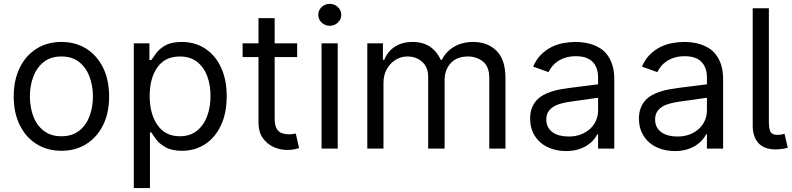

<svg xmlns="http://www.w3.org/2000/svg" viewBox="-20 -770 4102 995"><path d="M298.3 11.4Q224.4 11.4 168.9 -23.8Q113.3 -58.9 82.2 -122.2Q51.1 -185.4 51.1 -269.9Q51.1 -355.1 82.2 -418.7Q113.3 -482.2 168.9 -517.4Q224.4 -552.6 298.3 -552.6Q372.2 -552.6 427.7 -517.4Q483.3 -482.2 514.4 -418.7Q545.5 -355.1 545.5 -269.9Q545.5 -185.4 514.4 -122.2Q483.3 -58.9 427.7 -23.8Q372.2 11.4 298.3 11.4ZM298.3 -63.9Q354.4 -63.9 390.6 -92.7Q426.8 -121.4 444.2 -168.3Q461.6 -215.2 461.6 -269.9Q461.6 -324.6 444.2 -371.8Q426.8 -419 390.6 -448.2Q354.4 -477.3 298.3 -477.3Q242.2 -477.3 206 -448.2Q169.7 -419 152.3 -371.8Q134.9 -324.6 134.9 -269.9Q134.9 -215.2 152.3 -168.3Q169.7 -121.4 206 -92.7Q242.2 -63.9 298.3 -63.9Z M757.1 204.5H673.3V-545.5H754.3V-458.8H764.2Q773.4 -473 790 -495.2Q806.5 -517.4 837.5 -535Q868.6 -552.6 921.9 -552.6Q990.8 -552.6 1043.3 -518.1Q1095.9 -483.7 1125.4 -420.5Q1154.8 -357.2 1154.8 -271.3Q1154.8 -184.7 1125.4 -121.3Q1095.9 -57.9 1043.7 -23.3Q991.5 11.4 923.3 11.4Q870.7 11.4 839.1 -6.2Q807.5 -23.8 790.5 -46.3Q773.4 -68.9 764.2 -83.8H757.1ZM911.9 -63.9Q964.5 -63.9 999.8 -91.8Q1035.2 -119.7 1053.1 -167.1Q1071 -214.5 1071 -272.7Q1071 -330.3 1053.4 -376.6Q1035.9 -422.9 1000.5 -450.1Q965.2 -477.3 911.9 -477.3Q835.2 -477.3 795.5 -420.8Q755.7 -364.3 755.7 -272.7Q755.7 -180 796 -122Q836.3 -63.9 911.9 -63.9Z M1467.3 7.1Q1431.8 7.1 1397.9 -8.2Q1364 -23.4 1341.8 -54.7Q1319.6 -85.9 1319.6 -133.5V-474.4H1237.2V-545.5H1319.6V-676.1H1403.4V-545.5H1519.9V-474.4H1403.4V-156.2Q1403.4 -120.7 1413.9 -103.2Q1424.4 -85.6 1440.9 -79.7Q1457.4 -73.9 1475.9 -73.9Q1489.7 -73.9 1498.6 -75.5Q1507.5 -77.1 1512.8 -78.1L1529.8 -2.8Q1521.3 0.4 1506 3.7Q1490.8 7.1 1467.3 7.1Z M1688.9 -636.4Q1664.4 -636.4 1646.8 -653.1Q1629.3 -669.7 1629.3 -693.2Q1629.3 -716.6 1646.8 -733.3Q1664.4 -750 1688.9 -750Q1713.4 -750 1731 -733.3Q1748.6 -716.6 1748.6 -693.2Q1748.6 -669.7 1731 -653.1Q1713.4 -636.4 1688.9 -636.4ZM1730.1 0H1646.3V-545.5H1730.1Z M2599.4 0H2515.6V-365.1Q2515.6 -425.4 2482.6 -451.3Q2449.6 -477.3 2404.8 -477.3Q2347.3 -477.3 2315.7 -442.6Q2284.1 -408 2284.1 -355.1V0H2198.9V-373.6Q2198.9 -420.1 2168.7 -448.7Q2138.5 -477.3 2090.9 -477.3Q2058.2 -477.3 2030 -459.9Q2001.8 -442.5 1984.6 -411.8Q1967.3 -381 1967.3 -340.9V0H1883.5V-545.5H1964.5V-460.2H1971.6Q1988.6 -503.9 2026.6 -528.2Q2064.6 -552.6 2117.9 -552.6Q2171.9 -552.6 2207.9 -528.2Q2244 -503.9 2264.2 -460.2H2269.9Q2290.8 -502.5 2332.7 -527.5Q2374.6 -552.6 2433.2 -552.6Q2506.4 -552.6 2552.9 -506.9Q2599.4 -461.3 2599.4 -365.1Z M2913.4 12.8Q2874.6 12.8 2840.6 1.6Q2806.5 -9.6 2781.4 -31.1Q2756.4 -52.6 2741.8 -83.8Q2727.3 -115.1 2727.3 -154.8Q2727.3 -186.1 2736 -209.2Q2744.7 -232.2 2759.8 -249.1Q2774.9 -266 2795.3 -277.2Q2815.7 -288.4 2839.1 -295.8Q2862.6 -303.3 2888.1 -307.7Q2913.7 -312.1 2938.9 -315.3L3079.5 -333.1V-367.9Q3079.5 -420.5 3051 -449.6Q3022.4 -478.7 2964.5 -478.7Q2934.7 -478.7 2911.2 -471.4Q2887.8 -464.1 2870.4 -452.4Q2853 -440.7 2841.3 -426Q2829.5 -411.2 2822.4 -396.3L2742.9 -424.7Q2758.9 -462 2783.6 -486.7Q2808.2 -511.4 2837.5 -525.9Q2866.8 -540.5 2898.8 -546.5Q2930.8 -552.6 2961.6 -552.6Q2979 -552.6 3000.7 -550.2Q3022.4 -547.9 3044.7 -541Q3067.1 -534.1 3088.6 -521Q3110.1 -507.8 3126.6 -486.3Q3143.1 -464.8 3153.2 -433.8Q3163.4 -402.7 3163.4 -359.4V0H3079.5V-73.9H3075.3Q3068.9 -60.7 3056.1 -45.5Q3043.3 -30.2 3023.6 -17.2Q3003.9 -4.3 2976.6 4.3Q2949.2 12.8 2913.4 12.8ZM2926.1 -62.5Q2963.4 -62.5 2992 -74Q3020.6 -85.6 3040.1 -104.4Q3059.7 -123.2 3069.6 -147.5Q3079.5 -171.9 3079.5 -197.4V-263.5L2934.7 -242.9Q2910.2 -239.3 2887.8 -233.5Q2865.4 -227.6 2848.4 -217.2Q2831.3 -206.7 2821.2 -190.7Q2811.1 -174.7 2811.1 -150.6Q2811.1 -128.9 2819.6 -112.4Q2828.1 -95.9 2843.6 -84.7Q2859 -73.5 2880.1 -68Q2901.3 -62.5 2926.1 -62.5Z M3477.3 12.8Q3438.6 12.8 3404.5 1.6Q3370.4 -9.6 3345.3 -31.1Q3320.3 -52.6 3305.8 -83.8Q3291.2 -115.1 3291.2 -154.8Q3291.2 -186.1 3299.9 -209.2Q3308.6 -232.2 3323.7 -249.1Q3338.8 -266 3359.2 -277.2Q3379.6 -288.4 3403.1 -295.8Q3426.5 -303.3 3452.1 -307.7Q3477.6 -312.1 3502.8 -315.3L3643.5 -333.1V-367.9Q3643.5 -420.5 3614.9 -449.6Q3586.3 -478.7 3528.4 -478.7Q3498.6 -478.7 3475.1 -471.4Q3451.7 -464.1 3434.3 -452.4Q3416.9 -440.7 3405.2 -426Q3393.5 -411.2 3386.4 -396.3L3306.8 -424.7Q3322.8 -462 3347.5 -486.7Q3372.2 -511.4 3401.5 -525.9Q3430.8 -540.5 3462.7 -546.5Q3494.7 -552.6 3525.6 -552.6Q3543 -552.6 3564.6 -550.2Q3586.3 -547.9 3608.7 -541Q3631 -534.1 3652.5 -521Q3674 -507.8 3690.5 -486.3Q3707 -464.8 3717.2 -433.8Q3727.3 -402.7 3727.3 -359.4V0H3643.5V-73.9H3639.2Q3632.8 -60.7 3620 -45.5Q3607.2 -30.2 3587.5 -17.2Q3567.8 -4.3 3540.5 4.3Q3513.1 12.8 3477.3 12.8ZM3490.1 -62.5Q3527.3 -62.5 3555.9 -74Q3584.5 -85.6 3604 -104.4Q3623.6 -123.2 3633.5 -147.5Q3643.5 -171.9 3643.5 -197.4V-263.5L3498.6 -242.9Q3474.1 -239.3 3451.7 -233.5Q3429.3 -227.6 3412.3 -217.2Q3395.2 -206.7 3385.1 -190.7Q3375 -174.7 3375 -150.6Q3375 -128.9 3383.5 -112.4Q3392 -95.9 3407.5 -84.7Q3422.9 -73.5 3444.1 -68Q3465.2 -62.5 3490.1 -62.5Z M4000 4.3Q3940.3 4.3 3910.5 -28.4Q3880.7 -61.1 3880.7 -119.3V-727.3H3964.5V-142Q3964.5 -102.3 3973.2 -86.6Q3981.9 -71 4007.5 -71H4009.9Q4024.9 -71.7 4032.1 -73.3Q4039.4 -74.9 4045.5 -76.7L4062.5 -4.3Q4051.5 -1.1 4034.8 1.6Q4018.1 4.3 4000 4.3Z"/></svg>

Font: Linik Sans
Style: Regular
Weight: 400
Designer: Rasmus Andersson (font), Marc Monis (original base), Kil Hyung-jin (Pretendard portions), Cristiano Sobral (main changes
Foundry: rsms
Version: Version 3.018;May 31, 2022;FontCreator 14.0.0.2814 64-bit; t